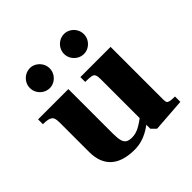

<svg xmlns="http://www.w3.org/2000/svg" viewBox="-165 -748 899 899"><g transform="rotate(-45 284.5 -299.0)"><path d="M76 -136V-331Q76 -350 72.2 -360.2Q68.5 -370.5 55.2 -375.8Q42 -381 15 -381V-413H215.5V-120.5Q215.5 -88.5 220 -71.8Q224.5 -55 235.5 -48.2Q246.5 -41.5 267 -41.5Q290 -41.5 314.2 -54Q338.5 -66.5 373 -94.5L377 -55Q353.5 -33.5 330 -19.8Q306.5 -6 282.8 0.8Q259 7.5 235 7.5Q156 7.5 116 -29.2Q76 -66 76 -136ZM355.5 -10.5V-339.5Q355.5 -359 351.2 -367.5Q347 -376 335 -378.5Q323 -381 295 -381V-413H495V-64Q495 -51.5 497.8 -46Q500.5 -40.5 510.8 -38Q521 -35.5 544 -35.5V0L378 12ZM317.5 -543.8Q317.5 -561.5 326.6 -576.8Q335.7 -592 350.8 -601Q365.8 -610 384 -610Q401 -610 416.1 -601Q431.2 -592 440.1 -576.8Q449 -561.5 449 -543.6Q449 -525.8 440 -510.6Q431 -495.5 416 -486.5Q401 -477.5 384 -477.5Q365.8 -477.5 350.8 -486.5Q335.7 -495.5 326.6 -510.7Q317.5 -526 317.5 -543.8ZM91.5 -543.8Q91.5 -561.5 100.5 -576.8Q109.5 -592 124.7 -601Q140 -610 157.6 -610Q174.5 -610 189.5 -601Q204.4 -592 213.5 -576.8Q222.5 -561.5 222.5 -543.6Q222.5 -525.8 213.5 -510.6Q204.5 -495.5 189.6 -486.5Q174.7 -477.5 157.5 -477.5Q140 -477.5 124.7 -486.5Q109.5 -495.5 100.5 -510.7Q91.5 -526 91.5 -543.8Z"/></g></svg>

Font: Didactic
Style: Regular
Weight: 400
Designer: Tyler Finck
Foundry: Etcetera Type Co
Version: Version 3.007;FEAKit 1.0